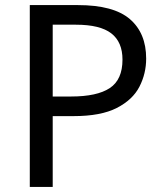

<svg xmlns="http://www.w3.org/2000/svg" viewBox="-20 -734 645 754"><path d="M286 -714Q426 -714 490 -659Q554 -604 554 -504Q554 -445 527.5 -393.5Q501 -342 438.5 -310Q376 -278 269 -278H187V0H97V-714ZM278 -637H187V-355H259Q361 -355 411 -388Q461 -421 461 -500Q461 -569 417 -603Q373 -637 278 -637Z"/></svg>

Font: Go Noto Kurrent-Regular
Style: Regular
Weight: 400
Designer: Monotype Design Team
Foundry: Monotype Imaging Inc.
Version: Version 2.012; ttfautohint (v1.8.4.7-5d5b)